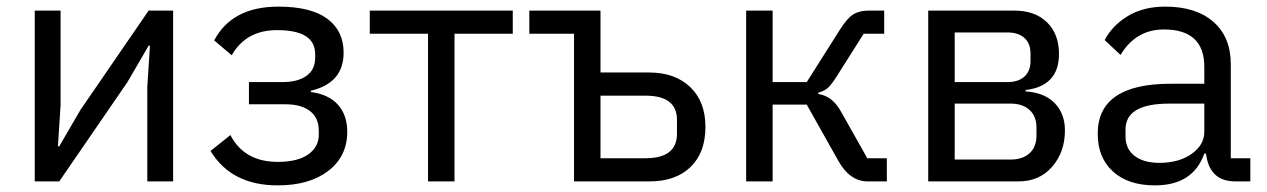

<svg xmlns="http://www.w3.org/2000/svg" viewBox="-20 -548 3826 580"><path d="M85 0V-516H163V-230L155 -106H159L223 -216L429 -516H503V0H425V-286L433 -410H429L365 -300L159 0Z M819 12Q679 12 616 -92L676 -140Q718 -59 819 -59Q879 -59 911 -81.5Q943 -104 943 -141V-153Q943 -192 916.5 -212.5Q890 -233 842 -233H732V-300H832Q880 -300 906 -319Q932 -338 932 -373V-385Q932 -457 817 -457Q723 -457 680 -381L627 -426Q681 -528 821 -528Q919 -528 968.5 -491.5Q1018 -455 1018 -389Q1018 -297 919 -274V-270Q973 -263 1001 -231.5Q1029 -200 1029 -150Q1029 -76 972 -32Q915 12 819 12Z M1273 0V-446H1097V-516H1529V-446H1353V0Z M1714 0V-446H1579V-516H1794V-329H1941Q2019 -329 2065 -285Q2111 -241 2111 -165Q2111 -87 2066 -43.5Q2021 0 1942 0ZM1794 -70H1930Q2025 -70 2025 -144V-186Q2025 -259 1930 -259H1794Z M2234 0V-516H2314V-300H2417L2517 -458Q2539 -493 2557.5 -504.5Q2576 -516 2604 -516H2651V-446H2589L2508 -318Q2492 -293 2482 -283.5Q2472 -274 2452 -268V-264Q2495 -258 2521 -210L2600 -70H2659V0H2601Q2547 0 2512 -63L2417 -232H2314V0Z M2784 0V-516H3044Q3107 -516 3143 -480.5Q3179 -445 3179 -385Q3179 -288 3078 -276V-272Q3136 -268 3166.5 -236Q3197 -204 3197 -154Q3197 -89 3158.5 -44.5Q3120 0 3057 0ZM2864 -300H3023Q3056 -300 3074.5 -316.5Q3093 -333 3093 -364V-386Q3093 -417 3074.5 -433.5Q3056 -450 3023 -450H2864ZM2864 -66H3033Q3069 -66 3090 -85Q3111 -104 3111 -139V-162Q3111 -197 3090 -216Q3069 -235 3033 -235H2864Z M3469 12Q3388 12 3342 -30Q3296 -72 3296 -144Q3296 -295 3516 -295H3618V-346Q3618 -459 3496 -459Q3411 -459 3365 -382L3317 -427Q3340 -471 3387 -499.5Q3434 -528 3500 -528Q3593 -528 3645.5 -482Q3698 -436 3698 -354V-70H3757V0H3712Q3636 0 3624 -78L3623 -84H3618Q3584 12 3469 12ZM3482 -56Q3541 -56 3579.5 -83Q3618 -110 3618 -150V-235H3512Q3380 -235 3380 -157V-136Q3380 -98 3407.5 -77Q3435 -56 3482 -56Z"/></svg>

Font: Anuphan
Style: Regular
Weight: 400
Designer: Mike Abbink, Paul van der Laan, Pieter van Rosmalen, Mint Tantisuwanna
Foundry: Bold Monday; Cadson Demak
Version: Version 3.002;hotconv 1.0.109;makeotfexe 2.5.65596